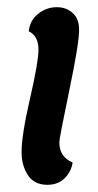

<svg xmlns="http://www.w3.org/2000/svg" viewBox="-20 -504 272 534"><path d="M87 -366Q87 -404 60 -417Q63 -447 86 -465.5Q109 -484 138 -484Q164 -484 182 -468Q200 -452 200 -421Q200 -383 172.5 -251.5Q145 -120 145 -108Q145 -68 182 -52Q178 -26 159.5 -8Q141 10 112 10Q75 10 57.5 -17Q40 -44 40 -81Q40 -128 63.5 -230Q87 -332 87 -366Z"/></svg>

Font: Overlock
Style: Bold Italic
Weight: 700
Version: Version 1.001